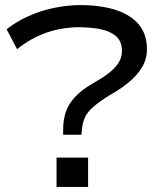

<svg xmlns="http://www.w3.org/2000/svg" viewBox="-20 -734 628 754"><path d="M228 -205V-226Q228 -262 238 -293Q248 -324 273.5 -352Q299 -380 345 -407Q378 -425 403.5 -444Q429 -463 444 -485Q459 -507 459 -533Q459 -572 435.5 -592Q412 -612 374 -619.5Q336 -627 290 -627Q225 -627 164.5 -606.5Q104 -586 47 -541L6 -619Q44 -649 91.5 -670.5Q139 -692 192 -703Q245 -714 296 -714Q375 -714 434 -695Q493 -676 525 -638Q557 -600 557 -540Q557 -501 537 -468.5Q517 -436 483.5 -409Q450 -382 412 -361Q370 -335 346 -314Q322 -293 312.5 -270.5Q303 -248 301 -218L300 -205ZM202 0V-115H326V0Z"/></svg>

Font: Nunito Sans 7pt Expanded
Style: Regular
Weight: 400
Width: 7
Designer: Vernon Adams
Foundry: Vernon Adams
Version: Version 3.101;gftools[0.9.27]